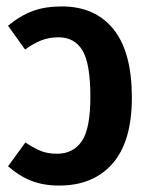

<svg xmlns="http://www.w3.org/2000/svg" viewBox="-20 -563 465 597"><path d="M390 -260Q390 -123 330 -54.5Q270 14 164 14Q115 14 77 -1Q39 -16 5 -46L59 -120Q88 -101 108.5 -93Q129 -85 158 -85Q207 -85 234 -123.5Q261 -162 261 -262Q261 -365 236.5 -406Q212 -447 162 -447Q133 -447 108.5 -437.5Q84 -428 58 -409L5 -483Q44 -515 82.5 -529Q121 -543 172 -543Q276 -543 333 -472Q390 -401 390 -260Z"/></svg>

Font: Fira Sans Compressed Medium
Style: Regular
Weight: 500
Width: 1
Designer: bBox Type GmbH & Carrois Corporate GbR & Edenspiekermann AG
Foundry: bBox Type GmbH & Carrois Corporate GbR & Edenspiekermann AG
Version: Version 4.301